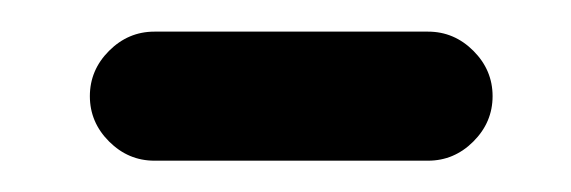

<svg xmlns="http://www.w3.org/2000/svg" viewBox="-20 -565 363 122"><path d="M78.1 -462.9Q61.5 -462.9 49.3 -475.1Q37.1 -487.3 37.1 -503.9Q37.1 -520.5 49.3 -532.7Q61.5 -544.9 78.1 -544.9H252Q268.6 -544.9 280.8 -532.7Q293 -520.5 293 -503.9Q293 -487.3 280.8 -475.1Q268.6 -462.9 252 -462.9Z"/></svg>

Font: Gen Jyuu Gothic Medium
Style: Regular
Weight: 500
Designer: [Source Han Sans]
Ryoko NISHIZUKA  (kana & ideographs); Paul D. Hunt (Latin, Greek & Cyrillic); Wenlong ZHANG  (bopomofo
Version: Version 1.002.20150607